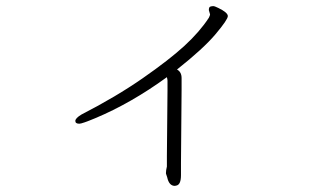

<svg xmlns="http://www.w3.org/2000/svg" viewBox="-20 -553 1040 627"><path d="M556 53Q571 50 571 19V-20L573 -259V-298Q573 -318 558 -326Q644 -394 684 -441.5Q724 -489 724 -500.5Q724 -512 693 -527Q681 -533 676.5 -533Q672 -533 667 -531.5Q662 -530 662 -520L666 -506Q666 -503 662 -495Q632 -449 582.5 -403.5Q533 -358 446 -297.5Q359 -237 246 -179Q226 -167 226 -158Q226 -149 239 -149Q248 -149 291 -167Q408 -216 525 -301Q527 -293 527 -290V-258L525 -43V-9Q522 3 522 11V14Q523 16 526 26Q532 54 551 54Z"/></svg>

Font: LXGW WenKai Mono TC Light
Style: Regular
Weight: 300
Designer: LXGW / Fontworks Inc.
Foundry: LXGW / Fontworks Inc.
Version: Version 1.330